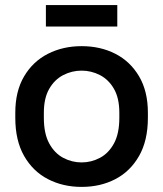

<svg xmlns="http://www.w3.org/2000/svg" viewBox="-20 -722 640 753"><path d="M300 11Q227 11 168 -19.5Q109 -50 74.5 -110.5Q40 -171 40 -260V-280Q40 -364 74.5 -422.5Q109 -481 168 -511Q227 -541 300 -541Q374 -541 432.5 -511Q491 -481 525.5 -422.5Q560 -364 560 -280V-260Q560 -171 525.5 -110.5Q491 -50 432.5 -19.5Q374 11 300 11ZM300 -85Q338 -85 372 -103Q406 -121 427 -159.5Q448 -198 448 -260V-280Q448 -337 427 -373.5Q406 -410 372 -427.5Q338 -445 300 -445Q262 -445 228 -427.5Q194 -410 173 -373.5Q152 -337 152 -280V-260Q152 -198 173 -159.5Q194 -121 228 -103Q262 -85 300 -85ZM160 -618V-702H440V-618Z"/></svg>

Font: Golos Text Medium
Style: Regular
Weight: 500
Designer: A.Korolkova, Vitaly Kuzmin
Foundry: ParaType Ltd
Version: Version 2.004